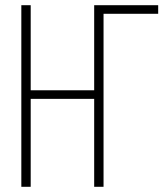

<svg xmlns="http://www.w3.org/2000/svg" viewBox="-20 -718 640 738"><path d="M62 -698H98V-371H342V-698H588V-665H378V0H342V-338H98V0H62Z"/></svg>

Font: IBM Plex Mono ExtraLight
Style: Regular
Weight: 200
Monospace: yes
Designer: Mike Abbink, Paul van der Laan, Pieter van Rosmalen
Foundry: Bold Monday
Version: Version 2.3